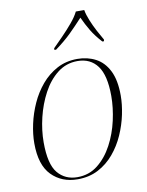

<svg xmlns="http://www.w3.org/2000/svg" viewBox="-87 -828 687 900"><g transform="rotate(-10 257.0 -378.0)"><path d="M210 10Q134 10 86 -39Q38 -88 38 -191Q38 -234 48.5 -282.5Q59 -331 80 -377.5Q101 -424 133 -462Q165 -500 208 -523Q251 -546 305 -546Q353 -546 392 -525.5Q431 -505 453.5 -460Q476 -415 476 -342Q476 -300 466 -252Q456 -204 435.5 -157.5Q415 -111 383 -73Q351 -35 308 -12.5Q265 10 210 10ZM210 0Q266 0 307.5 -33Q349 -66 377 -118.5Q405 -171 418.5 -231.5Q432 -292 432 -347Q432 -446 398.5 -491Q365 -536 304 -536Q250 -536 208.5 -503.5Q167 -471 139 -418.5Q111 -366 96.5 -305.5Q82 -245 82 -188Q82 -84 117 -42Q152 0 210 0ZM207 -614Q227 -634 253 -660.5Q279 -687 302.5 -715Q326 -743 337 -766H377Q381 -743 392.5 -715Q404 -687 418 -660.5Q432 -634 444 -614L443 -606H435Q405 -639 387 -669Q369 -699 353 -734Q321 -699 290.5 -669Q260 -639 215 -606H207Z"/></g></svg>

Font: Noto Serif Display ExtraLight
Style: Italic
Weight: 200
Italic angle: -12°
Designer: Monotype Design Team
Foundry: Monotype Imaging Inc.
Version: Version 2.009